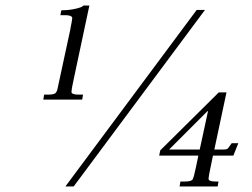

<svg xmlns="http://www.w3.org/2000/svg" viewBox="-20 -676 915 696"><path d="M304 -656 247 -388Q239 -351 239 -343Q239 -343 239 -342Q241 -333 264 -333H281L278 -315H137L140 -333H155Q174 -333 180.5 -338Q187 -343 190 -361L234 -565Q242 -606 242 -611Q240 -621 217 -621H199L202 -638L208 -639H211Q233 -639 261 -646Q276 -650 279 -653Q282 -656 283 -656ZM247 0H217L693 -640H723ZM699 -112H557L561 -131L773 -341H801L757 -134H790Q804 -134 807 -139L820 -157H844L826 -112H752L744 -73Q736 -36 736 -28Q736 -28 736 -27Q738 -18 761 -18H772L769 0H631L634 -18H650Q674 -18 678.5 -26Q683 -34 691 -73ZM704 -134 734 -273H732L593 -134Z"/></svg>

Font: New Athena Unicode
Style: Italic
Weight: 400
Designer: J. Rusten 1997; rev. by R. Hancock 2001, 2002, rev. by D. Mastronarde 2002-2019
Foundry: Society for Classical Studies (formerly American Philological Association)
Version: Version 5.008